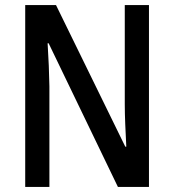

<svg xmlns="http://www.w3.org/2000/svg" viewBox="-20 -734 684 754"><path d="M565 0V-714H470V-324C470 -275 473 -219 476 -158H472L200 -714H79V0H174V-395C173 -447 171 -502 167 -564H171L443 0Z"/></svg>

Font: Noto Sans Gujarati Condensed Medium
Style: Regular
Weight: 500
Width: 3
Designer: Jelle Bosma - Monotype Design Team, Universal Thirst
Foundry: Monotype Imaging Inc.
Version: Version 2.106